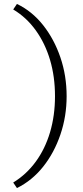

<svg xmlns="http://www.w3.org/2000/svg" viewBox="-20 -731 422 974"><path d="M66 223 47 195Q114 154 161.5 89Q209 24 234 -60.5Q259 -145 259 -243Q259 -342 234 -426.5Q209 -511 161.5 -577Q114 -643 47 -683L66 -711Q143 -674 199 -603Q255 -532 286.5 -439.5Q318 -347 318 -243Q318 -141 286.5 -48.5Q255 44 199 114.5Q143 185 66 223Z"/></svg>

Font: Ysabeau Office Light
Style: Regular
Weight: 300
Designer: Christian Thalmann (Catharsis Fonts)
Version: Version 2.001;gftools[0.9.30]; featfreeze: tnum,lnum,ss02